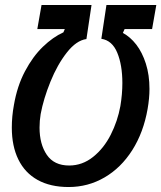

<svg xmlns="http://www.w3.org/2000/svg" viewBox="-20 -745 648 772"><path d="M591.5 -628H481L474 -612.5Q503.5 -597 527.8 -565.8Q552 -534.5 566.5 -489Q581 -443.5 581 -387.5Q581 -350 573.5 -307Q557 -212.5 511.8 -141.2Q466.5 -70 400.2 -31.5Q334 7 256 7Q182.5 7 131.2 -21.5Q80 -50 53.8 -103.8Q27.5 -157.5 27.5 -232Q27.5 -277.5 36 -323Q49 -399 80.5 -458.5Q112 -518 152.5 -557Q193 -596 235 -615L240.5 -628H130L147 -725H348L327.5 -588Q287 -582.5 248.8 -533.8Q210.5 -485 182.8 -416.5Q155 -348 143.5 -286.5Q139 -259.5 139 -232Q139 -165.5 168.2 -122.5Q197.5 -79.5 258 -79.5Q311 -79.5 354.2 -114Q397.5 -148.5 425.2 -203.2Q453 -258 464 -318.5Q472 -366.5 472 -411Q472 -483.5 451.5 -533Q431 -582.5 387.5 -589L408 -725H608.5Z"/></svg>

Font: JuliaMono SemiBold
Style: Italic
Weight: 600
Italic angle: -9°
Monospace: yes
Designer: cormullion
Foundry: corm
Version: Version 0.056; ttfautohint (v1.8.4)